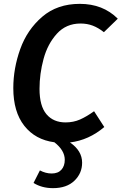

<svg xmlns="http://www.w3.org/2000/svg" viewBox="-20 -726 631 996"><path d="M521 -67Q441 1 343 13Q406 56 406 118Q406 173 366 211.5Q326 250 255 250Q197 250 154 223L187 158Q217 174 248 174Q281 174 298.5 154.5Q316 135 316 103Q316 54 262 12Q163 -1 106 -73.5Q49 -146 49 -269Q49 -371 85 -471.5Q121 -572 199 -639Q277 -706 394 -706Q514 -706 591 -629L519 -559Q490 -582 461 -593Q432 -604 398 -604Q323 -604 275 -551Q227 -498 206 -420.5Q185 -343 185 -265Q185 -176 221 -133.5Q257 -91 320 -91Q361 -91 395 -106Q429 -121 468 -149Z"/></svg>

Font: FiraGO Medium
Style: Italic
Weight: 500
Italic angle: -8°
Designer: bBox Type GmbH
Foundry: bBox Type GmbH
Version: Version 1.001